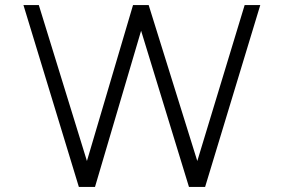

<svg xmlns="http://www.w3.org/2000/svg" viewBox="-20 -742 1126 762"><path d="M794 0H730L540 -620L357 0H293L73 -722H134L325 -103L508 -722H570L763 -103L951 -722H1013Z"/></svg>

Font: SUIT Light
Style: Regular
Weight: 300
Designer: Sunn Youn; Korean Glyphs from Source Han Sans (Sandoll Communications; Soo-young Jang, Joo-yeon Kang)
Foundry: Sunn
Version: Version 1.006